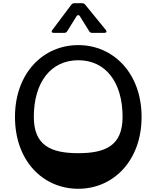

<svg xmlns="http://www.w3.org/2000/svg" viewBox="-20 -1158 972 1192"><path d="M314 -954H379C387 -954 393 -957 397 -964L455 -1057C462 -1067 470 -1067 476 -1057L534 -964C538 -957 544 -954 552 -954H628C641 -954 645 -962 637 -972L509 -1129C504 -1135 499 -1138 491 -1138H441C433 -1138 428 -1135 423 -1129L305 -972C297 -962 301 -954 314 -954ZM466 14C684 14 859 -161 859 -432C859 -703 684 -878 466 -878C247 -878 73 -703 73 -432C73 -159 247 14 466 14ZM466 -207C297 -207 190 -254 190 -432C190 -649 297 -784 466 -784C635 -784 741 -649 741 -432C741 -254 635 -207 466 -207Z"/></svg>

Font: OpenDyslexic3
Style: Regular
Weight: 400
Designer: Abelardo Gonzalez
Version: Version 3.001;PS 003.001;hotconv 1.0.88;makeotf.lib2.5.64775